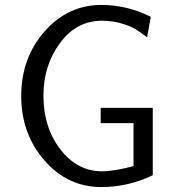

<svg xmlns="http://www.w3.org/2000/svg" viewBox="-20 -736 707 778"><path d="M66 -347Q66 -501 160.5 -608.5Q255 -716 391 -716Q495 -716 591 -668L576 -585Q547 -607 528 -618.5Q509 -630 472.5 -641Q436 -652 393 -652Q290 -652 223 -561.5Q156 -471 156 -348Q156 -220 224.5 -131Q293 -42 392 -42Q444 -42 521 -63V-237H388V-299H599V-26Q499 22 391 22Q254 22 160 -86Q66 -194 66 -347Z"/></svg>

Font: CMU Sans Serif
Style: Medium
Weight: 500
Version: Version 0.7.0